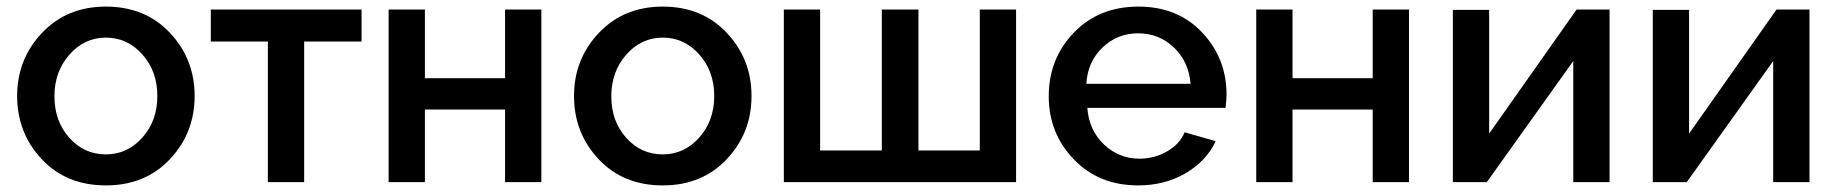

<svg xmlns="http://www.w3.org/2000/svg" viewBox="-20 -552 5570 582"><path d="M301 -532Q420 -532 495 -452.5Q570 -373 570 -261Q570 -149 495 -69.5Q420 10 301 10Q181 10 106.5 -69.5Q32 -149 32 -261Q32 -373 107.5 -452.5Q183 -532 301 -532ZM301 -84Q366 -84 411.5 -135Q457 -186 457 -261Q457 -336 411.5 -387Q366 -438 301 -438Q236 -438 190.5 -386.5Q145 -335 145 -260Q145 -185 190 -134.5Q235 -84 301 -84Z M792 0V-426H619V-523H1076V-426H902V0Z M1158 0V-523H1268V-315H1511V-523H1621V0H1511V-220H1268V0Z M1989 -532Q2108 -532 2183 -452.5Q2258 -373 2258 -261Q2258 -149 2183 -69.5Q2108 10 1989 10Q1869 10 1794.5 -69.5Q1720 -149 1720 -261Q1720 -373 1795.5 -452.5Q1871 -532 1989 -532ZM1989 -84Q2054 -84 2099.5 -135Q2145 -186 2145 -261Q2145 -336 2099.5 -387Q2054 -438 1989 -438Q1924 -438 1878.5 -386.5Q1833 -335 1833 -260Q1833 -185 1878 -134.5Q1923 -84 1989 -84Z M2356 0V-523H2466V-96H2653V-523H2764V-96H2950V-523H3060V0Z M3430 10Q3311 10 3235 -69Q3159 -148 3159 -260Q3159 -374 3235 -453Q3311 -532 3431 -532Q3550 -532 3624 -453.5Q3698 -375 3698 -265Q3698 -252 3695 -225H3276Q3281 -157 3326.5 -114Q3372 -71 3434 -71Q3479 -71 3517.5 -93Q3556 -115 3571 -151L3665 -124Q3637 -64 3574 -27Q3511 10 3430 10ZM3273 -298H3589Q3583 -366 3538 -408.5Q3493 -451 3430 -451Q3367 -451 3322 -408Q3277 -365 3273 -298Z M3788 0V-523H3898V-315H4141V-523H4251V0H4141V-220H3898V0Z M4384 0V-522H4494V-147L4759 -523H4859V0H4749V-367L4487 0Z M4990 0V-522H5100V-147L5365 -523H5465V0H5355V-367L5093 0Z"/></svg>

Font: Raleway-v4020 SemiBold
Style: Regular
Weight: 600
Designer: Matt McInerney, Pablo Impallari, Rodrigo Fuenzalida
Foundry: Matt McInerney, Pablo Impallari, Rodrigo Fuenzalida
Version: Version 4.020;PS 004.020;hotconv 1.0.88;makeotf.lib2.5.64775